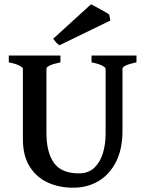

<svg xmlns="http://www.w3.org/2000/svg" viewBox="-20 -850 675 884"><path d="M608.4 -563Q543.9 -549.3 543.9 -533.7V-247.1Q543.9 -164.6 514.9 -106.2Q485.8 -47.9 434.6 -16.8Q383.3 14.2 316.4 14.2Q252 14.2 199.7 -9.8Q147.5 -33.7 116.5 -83.3Q85.4 -132.8 85.4 -209.5V-533.7Q85.4 -539.1 69.8 -547.6Q54.2 -556.2 20.5 -563V-594.2H258.3V-563Q193.8 -549.3 193.8 -533.7V-238.8Q193.8 -147.9 228.5 -99.9Q263.2 -51.8 342.8 -51.8Q387.2 -51.8 414.3 -77.6Q441.4 -103.5 453.9 -145.3Q466.3 -187 466.3 -233.4V-533.7Q466.3 -539.1 450.7 -547.6Q435.1 -556.2 401.4 -563V-594.2H608.4ZM253.9 -641.6Q246.1 -645.5 237.8 -655.3Q229.5 -665 225.1 -671.9L398.9 -830.1Q405.3 -827.1 423.6 -817.4Q441.9 -807.6 460 -797.4Q478 -787.1 482.9 -782.7L487.8 -755.4Z"/></svg>

Font: Namdhinggo SemiBold
Style: Regular
Weight: 600
Designer: Victor Gaultney
Foundry: SIL International
Version: Version 3.001